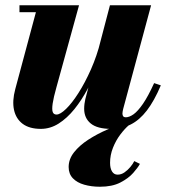

<svg xmlns="http://www.w3.org/2000/svg" viewBox="-20 -480 641 730"><path d="M135.5 10Q92 10 66.2 -9.2Q40.5 -28.5 33.2 -62.5Q26 -96.5 38 -141L116.5 -433.5H54V-460H280.5L194.5 -148Q183.5 -109 180.2 -86.2Q177 -63.5 180.5 -54Q184 -44.5 195 -44.5Q209 -44.5 231.2 -66Q253.5 -87.5 278.2 -126.2Q303 -165 325.8 -216.2Q348.5 -267.5 363.5 -327H383.5Q372.5 -282 354.8 -234.5Q337 -187 314 -143.5Q291 -100 263 -65.2Q235 -30.5 203 -10.2Q171 10 135.5 10ZM402.5 10Q350 10 325 -10.5Q300 -31 300 -66.5Q300 -75.5 301.2 -85.2Q302.5 -95 304.5 -103.5L398 -460H554.5L448.5 -66.5Q447.5 -62 446.5 -57.2Q445.5 -52.5 445.5 -48.5Q445.5 -34 458 -34Q471.5 -34 487.8 -45.5Q504 -57 523.5 -85.2Q543 -113.5 566 -164L591.5 -155.5Q566.5 -96.5 538.5 -60Q510.5 -23.5 477.2 -6.8Q444 10 402.5 10ZM360 230Q327.5 230 300.2 222.2Q273 214.5 257 197.8Q241 181 241 155Q241 125 261.5 99Q282 73 315.5 51.2Q349 29.5 388.2 12.5Q427.5 -4.5 465 -17L470.5 -4.5Q454.5 9 437.5 31.5Q420.5 54 409.5 81.8Q398.5 109.5 398.5 139Q398.5 160 406 172Q413.5 184 427 184Q441 184 453.2 175.5Q465.5 167 475.5 155Q485.5 143 490.5 132.5L512 143Q504.5 157 486.5 177.5Q468.5 198 437.5 214Q406.5 230 360 230Z"/></svg>

Font: Bodoni Moda 9pt ExtraBold
Style: Italic
Weight: 800
Italic angle: -13°
Designer: Owen Earl
Foundry: indestructible type
Version: Version 2.004